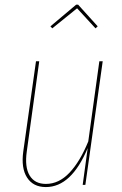

<svg xmlns="http://www.w3.org/2000/svg" viewBox="-20 -775 512 805"><path d="M199.2 -656.2 191.4 -664.6 299.3 -755.4H307.6L389.6 -664.6L380.4 -656.2L303.2 -740.2ZM172.4 9.3Q119.1 9.3 93.5 -30.5Q67.9 -70.3 77.6 -140.1L130.9 -518.1H144.5L92.3 -140.1Q83 -74.7 104.2 -39.3Q125.5 -3.9 172.4 -3.9Q227.1 -3.9 271.5 -51Q315.9 -98.1 350.1 -182.1L396.5 -518.1H410.6L337.9 0H326.7L347.7 -154.3Q279.3 9.3 172.4 9.3Z"/></svg>

Font: Fira Sans Compressed Hair
Style: Italic
Weight: 100
Width: 3
Italic angle: -8°
Designer: Carrois Corporate & Edenspiekermann AG
Foundry: Carrois Corporate GbR & Edenspiekermann AG
Version: Version 4.203;PS 004.203;hotconv 1.0.88;makeotf.lib2.5.64775